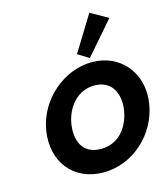

<svg xmlns="http://www.w3.org/2000/svg" viewBox="-146 -1145 1112 1273"><g transform="rotate(-15 410.0 -508.5)"><path d="M281.8 -348.9C297.8 -453.5 371.6 -558 494.8 -558C618.9 -558 659 -453.5 643 -348.9C627 -244.4 558.3 -139.8 430.8 -139.8C299.9 -139.8 265.8 -244.4 281.8 -348.9ZM109.2 -348.9C77.9 -144.1 199.7 14.9 407.1 14.9C608.6 14.9 784.2 -144.1 815.6 -348.9C846.9 -553.8 713 -711.9 518.4 -711.9C325.4 -711.9 140.6 -553.8 109.2 -348.9ZM437.9 -788.2 513.5 -741.1 707.7 -965 587.6 -1032.2Z"/></g></svg>

Font: Sztylet
Style: BdObl
Weight: 700
Foundry: Cannot Into Space Fonts, PlusOne Fonts
Version: Version 0.12